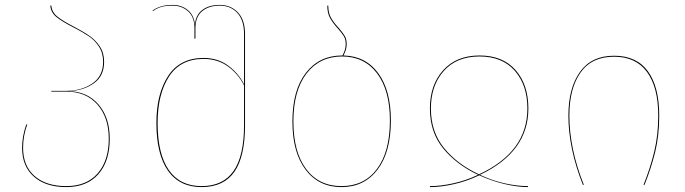

<svg xmlns="http://www.w3.org/2000/svg" viewBox="-20 -753 2789 782"><path d="M427 -188Q427 -96 380.5 -43.5Q334 9 250 9Q166 9 118 -33.5Q70 -76 70 -151Q70 -198 87 -246H91Q74 -200 74 -151Q74 -77 121 -36Q168 5 250 5Q332 5 377.5 -46.5Q423 -98 423 -188Q423 -275 376.5 -327.5Q330 -380 249 -380H189V-383H249Q312 -383 356 -413Q400 -443 400 -501Q400 -537 383 -563Q366 -589 341.5 -605.5Q317 -622 278 -642Q233 -665 210 -683.5Q187 -702 185 -730L189 -731Q191 -704 213 -686Q235 -668 280 -645Q320 -624 344.5 -607Q369 -590 386.5 -564Q404 -538 404 -501Q404 -443 362 -413.5Q320 -384 262 -382Q338 -379 382.5 -326Q427 -273 427 -188Z M978 -613V-244Q978 -115 934.5 -53Q891 9 801 9Q711 9 664 -58Q617 -125 617 -252Q617 -371 665 -444Q713 -517 809 -517Q867 -517 909 -486Q951 -455 974 -410V-613Q974 -671 946.5 -700.5Q919 -730 875 -730Q831 -730 803.5 -707.5Q776 -685 776 -638V-596L772 -595V-638Q772 -684 746 -707Q720 -730 683 -730Q656 -730 638 -725Q620 -720 603 -708L601 -710Q633 -733 683 -733Q719 -733 744.5 -712.5Q770 -692 774 -653Q777 -692 804 -712.5Q831 -733 875 -733Q920 -733 949 -702.5Q978 -672 978 -613ZM974 -244V-405Q951 -451 909 -482Q867 -513 809 -513Q715 -513 668.5 -441.5Q622 -370 622 -252Q622 -126 667.5 -60.5Q713 5 801 5Q888 5 931 -56Q974 -117 974 -244Z M1572 -262Q1572 -134 1518 -62.5Q1464 9 1371 9Q1278 9 1224.5 -62Q1171 -133 1171 -258Q1171 -386 1226 -456.5Q1281 -527 1373 -527H1375Q1382 -541 1385 -551Q1388 -561 1388 -574Q1388 -593 1380 -606Q1372 -619 1355 -638Q1335 -660 1324 -680Q1313 -700 1313 -730H1317Q1317 -701 1328 -681Q1339 -661 1359 -640Q1377 -619 1384.5 -606Q1392 -593 1392 -574Q1392 -561 1389 -551Q1386 -541 1379 -527Q1469 -525 1520.5 -455Q1572 -385 1572 -262ZM1568 -262Q1568 -385 1516 -454Q1464 -523 1373 -523Q1282 -523 1228.5 -453.5Q1175 -384 1175 -258Q1175 -134 1227 -64.5Q1279 5 1371 5Q1463 5 1515.5 -65Q1568 -135 1568 -262Z M1933 -527Q2028 -527 2080 -467.5Q2132 -408 2132 -311Q2132 -134 1935 -41Q1983 -18 2034.5 -6.5Q2086 5 2130 5L2131 9Q2087 9 2034.5 -3.5Q1982 -16 1932 -39Q1882 -15 1829 -3Q1776 9 1731 9V5Q1775 5 1827 -6.5Q1879 -18 1927 -41Q1840 -82 1785.5 -148Q1731 -214 1731 -311Q1731 -407 1785 -467Q1839 -527 1933 -527ZM1931 -43Q2128 -134 2128 -311Q2128 -406 2077 -464.5Q2026 -523 1933 -523Q1840 -523 1787.5 -464Q1735 -405 1735 -311Q1735 -215 1789.5 -149Q1844 -83 1931 -43Z M2481 -526Q2573 -526 2619 -462.5Q2665 -399 2665 -282Q2665 -201 2648.5 -134Q2632 -67 2605 0H2601Q2628 -67 2644.5 -135Q2661 -203 2661 -282Q2661 -397 2615.5 -459.5Q2570 -522 2481 -522Q2390 -522 2344.5 -457.5Q2299 -393 2299 -282Q2299 -148 2358 0H2354Q2295 -149 2295 -282Q2295 -394 2342 -460Q2389 -526 2481 -526Z"/></svg>

Font: FiraGO Four
Style: Regular
Weight: 100
Designer: bBox Type
Foundry: bBox Type GmbH
Version: Version 1.001